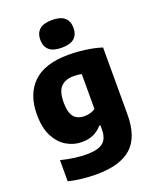

<svg xmlns="http://www.w3.org/2000/svg" viewBox="-183 -907 1000 1239"><g transform="rotate(-20 316.5 -287.0)"><path d="M261 230Q215.5 230 166.2 225Q117 220 69.5 208.5V63Q117 75 162.2 81Q207.5 87 245.5 87Q323 87 357.2 59.8Q391.5 32.5 391.5 -29V-59H383Q359.5 -30 324.5 -14Q289.5 2 244 2Q188 2 139.2 -26.8Q90.5 -55.5 60.2 -114.2Q30 -173 30 -263.5Q30 -403 109.8 -480.2Q189.5 -557.5 353.5 -557.5Q391 -557.5 431 -553.8Q471 -550 509.2 -542.8Q547.5 -535.5 579.5 -525V-64.5Q579.5 90 501.2 160Q423 230 261 230ZM318.5 -149.5Q338 -149.5 357.2 -155Q376.5 -160.5 391.5 -171.5V-411Q380 -413.5 366 -415Q352 -416.5 336.5 -416.5Q280 -416.5 249.5 -385Q219 -353.5 219 -279Q219 -229 231 -200.8Q243 -172.5 265.2 -161Q287.5 -149.5 318.5 -149.5ZM329.5 -614.5Q271 -614.5 243.2 -639.2Q215.5 -664 215.5 -709.5Q215.5 -755 243.2 -779.8Q271 -804.5 329.5 -804.5Q388.5 -804.5 416 -779.8Q443.5 -755 443.5 -709.5Q443.5 -664 416 -639.2Q388.5 -614.5 329.5 -614.5Z"/></g></svg>

Font: Encode Sans Condensed Thin ExtraBold
Style: Regular
Weight: 800
Version: Version 3.002